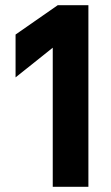

<svg xmlns="http://www.w3.org/2000/svg" viewBox="-20 -720 426 740"><path d="M183.3 -636.3 241.6 -582.7 40 -421.7V-586.9L202.6 -700H320.7V0H183.3Z"/></svg>

Font: TASA Explorer VF
Style: Regular
Weight: 400
Designer: Weizhong Zhang
Foundry: Local Remote
Version: Version 1.000;Glyphs 3.2 (3192)